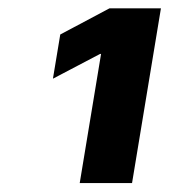

<svg xmlns="http://www.w3.org/2000/svg" viewBox="-20 -853 395 448"><path d="M355.5 -833.5 288.1 -425.8H166L215.8 -727.1H213.4L103.5 -669.4L120.6 -772.5L235.4 -833.5Z"/></svg>

Font: Inter 24pt ExtraBold
Style: Italic
Weight: 800
Italic angle: -9.3988°
Designer: Rasmus Andersson
Foundry: rsms
Version: Version 4.001;git-66647c0bb